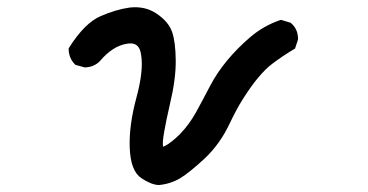

<svg xmlns="http://www.w3.org/2000/svg" viewBox="-20 -493 1040 542"><path d="M427.2 29.3Q406.7 28.3 378.9 9.8Q348.6 -10.3 346.2 -76.2Q343.8 -138.7 365.2 -217.8Q385.7 -293.5 378.4 -337.9Q376.5 -351.6 371.6 -358.9Q366.7 -366.2 358.9 -368.9Q351.1 -371.6 338.9 -369.6Q298.8 -363.8 262.2 -320.8V-320.3H261.7Q245.6 -303.7 220.2 -302.7H218.8L217.3 -303.2L195.8 -309.1L193.4 -309.6L191.4 -311.5Q183.1 -319.8 178.7 -330.3Q174.3 -340.8 173.8 -353V-356L175.3 -358.9Q218.8 -427.7 263.7 -447.3Q307.1 -466.3 346.2 -471.7Q367.2 -474.1 386.2 -470Q405.3 -465.8 421.9 -454.6Q455.6 -432.1 465.8 -402.8Q475.6 -375 476.1 -321.8Q476.6 -269.5 459.5 -198.2Q454.1 -175.3 450.2 -156Q446.3 -136.7 443.6 -121.6Q440.9 -106.4 439.9 -95.2Q439.5 -88.4 439.7 -84.5Q439.9 -80.6 440.4 -79.1Q440.9 -79.1 441.9 -79.3Q442.9 -79.6 443.8 -80.1Q462.9 -89.4 488.3 -114.7Q501 -127.9 512.2 -143.1Q523.4 -158.2 533.2 -175.8Q552.7 -211.4 572.3 -249Q592.3 -287.6 621.6 -322.8Q650.4 -357.4 686.5 -388.2Q723.6 -419.9 770 -436L773.4 -437L776.4 -436L798.8 -429.2L800.8 -428.7L802.2 -427.2Q821.3 -410.6 821.3 -382.8V-381.3L820.8 -379.9L814 -359.4L813 -356L809.6 -354Q776.9 -334.5 748 -312.5Q738.8 -305.7 729 -295.9Q719.2 -286.1 708.7 -273.7Q698.2 -261.2 687.5 -246.1Q676.8 -231 666.5 -214.8Q656.2 -198.7 647 -181.4Q637.7 -164.1 628.9 -145.5Q601.6 -86.9 557.6 -45.4Q513.7 -4.9 488.3 10.3Q475.1 18.1 460.2 22.9Q445.3 27.8 428.7 29.3H427.7Z"/></svg>

Font: NaikaiFont
Style: Bold
Weight: 700
Version: Version 1.89